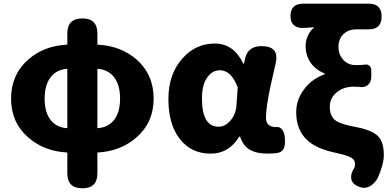

<svg xmlns="http://www.w3.org/2000/svg" viewBox="-20 -819 2121 1041"><path d="M427 202Q345 202 345 121V105V8Q218 1 133 -74Q40 -155 40 -284.5Q40 -414 133 -496Q218 -571 345 -577V-638Q345 -719 427 -719Q508 -719 508 -638V-577Q635 -571 721 -496Q813 -414 813 -284.5Q813 -155 720 -74Q635 1 508 8V121Q508 202 427 202ZM345 -124V-285V-446Q287 -442 255 -401Q222 -359 222 -284Q222 -209 255 -168Q287 -127 345 -124ZM508 -124Q565 -127 598 -168Q631 -210 631 -284.5Q631 -359 598 -401Q566 -442 508 -446V-285Z M1122 14Q1017 14 955 -65.5Q893 -145 893 -281.5Q893 -418 970 -503Q1041 -583 1145 -583Q1247 -583 1299 -474H1303L1307 -493Q1320 -569 1397 -569Q1498 -569 1474 -473Q1458 -405 1448 -358Q1422 -237 1422 -181Q1422 -130 1477 -130Q1478 -130 1479 -130Q1496 -133 1509 -117Q1520 -104 1523 -83Q1534 -5 1494 8Q1469 14 1433 14Q1371 14 1335 -7Q1298 -28 1282 -78H1277Q1221 14 1122 14ZM1165 -132Q1201 -132 1230 -166Q1259 -200 1262 -248L1269 -345Q1234 -438 1172 -438Q1132 -438 1106 -402Q1075 -363 1075 -285Q1075 -132 1165 -132Z M1934 196Q1893 183 1885.5 155Q1878 127 1902 89Q1905 80 1905 70Q1905 48 1883 35Q1861 23 1798 9Q1698 -12 1648 -57Q1586 -112 1586 -211Q1586 -281 1632 -339Q1674 -393 1740 -416V-421Q1691 -440 1664 -479.5Q1637 -519 1637 -570Q1637 -598 1649 -625Q1662 -654 1685 -671Q1672 -670 1648 -669Q1640 -668 1636 -668Q1598 -664 1577 -680Q1555 -696 1555 -732Q1555 -799 1624 -799H1802H1980Q2049 -799 2049 -730Q2049 -660 1980 -660H1914Q1869 -660 1842 -634Q1815 -608 1815 -564Q1815 -525 1839 -497Q1866 -466 1908 -466Q1940 -466 1954 -468Q1971 -472 1982 -463.5Q1993 -455 1993 -437V-404Q1993 -374 1975 -358.5Q1957 -343 1927 -348Q1917 -349 1898 -349Q1842 -349 1805 -318Q1768 -287 1768 -239Q1768 -187 1802 -164Q1829 -145 1911 -130Q2000 -113 2032 -78Q2061 -47 2061 22Q2061 73 2027 148Q2011 176 1987 190Q1961 205 1934 196Z"/></svg>

Font: GenSenRounded TW H
Style: Regular
Weight: 900
Version: Version 1.501;PS 1;hotconv 16.6.51;makeotf.lib2.5.65220